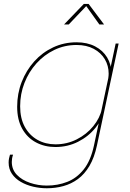

<svg xmlns="http://www.w3.org/2000/svg" viewBox="-20 -758 680 1001"><path d="M224 223.5Q188 223.5 152.8 215.2Q117.5 207 88.5 190.2Q59.5 173.5 42.2 148.2Q25 123 25 89.5Q25 78.5 27 68.2Q29 58 32 48.5H48Q44.5 59 43 68Q41.5 77 41.5 86Q41.5 126 68 153.5Q94.5 181 136.5 195.2Q178.5 209.5 224 209.5Q281 209.5 330.5 190.2Q380 171 416.5 125.2Q453 79.5 470 0L583 -531H598.5L485.5 0Q472 63.5 446.5 106.8Q421 150 386.2 175.5Q351.5 201 310.2 212.2Q269 223.5 224 223.5ZM269 8.5Q213 8.5 167.8 -15.5Q122.5 -39.5 96 -86.5Q69.5 -133.5 69.5 -201.5Q69.5 -270 93 -330.5Q116.5 -391 158.5 -437.8Q200.5 -484.5 257 -511Q313.5 -537.5 379 -537.5Q435 -537.5 475.8 -516.2Q516.5 -495 538.5 -458.5Q560.5 -422 560.5 -377Q560.5 -366 558.5 -350.2Q556.5 -334.5 554 -327.5H540Q542.5 -335.5 544.5 -350Q546.5 -364.5 546.5 -374Q546.5 -415.5 526.5 -449.2Q506.5 -483 469 -503.2Q431.5 -523.5 379 -523.5Q317 -523.5 263.5 -497.8Q210 -472 170 -427.5Q130 -383 107.5 -325.5Q85 -268 85 -204Q85 -141 109.2 -96.8Q133.5 -52.5 175.2 -29Q217 -5.5 269 -5.5Q329 -5.5 380.2 -31.5Q431.5 -57.5 466.2 -100Q501 -142.5 511.5 -191.5H526Q514.5 -137.5 478 -92Q441.5 -46.5 387.2 -19Q333 8.5 269 8.5ZM314 -630.5 417 -737.5H442L522.5 -630.5H498L425.5 -732H435L338.5 -630.5Z"/></svg>

Font: Epilogue Thin
Style: Italic
Weight: 250
Italic angle: -12°
Designer: Tyler Finck
Foundry: Etcetera Type Co
Version: Version 2.112